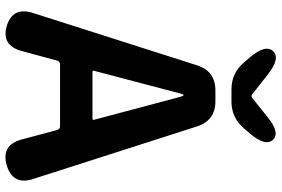

<svg xmlns="http://www.w3.org/2000/svg" viewBox="-179 -817 999 681"><g transform="rotate(90 320.5 -476.5)"><path d="M72 -1Q3 -22 26 -94L212 -677Q233 -741 301 -741H339Q407 -741 428 -677L615 -94Q638 -23 567 -1Q495 20 475 -53L441 -180Q438 -190 427 -190H209Q198 -190 195 -180L161 -54Q141 19 72 -1ZM231 -310Q230 -305 235 -305H401Q406 -305 405 -310L323 -618Q320 -628 317.5 -628Q315 -628 312 -618ZM297 -798Q239 -798 201 -843L183 -864Q136 -920 162 -946Q187 -972 244 -927L314 -872Q321 -866 328 -872L394 -925Q450 -971 475 -946Q501 -920 454 -864L436 -843Q398 -798 340 -798Z"/></g></svg>

Font: Resource Han Rounded KR
Style: Bold
Weight: 700
Designer: Cyano Hao (round all glyphs); Ryoko NISHIZUKA 西塚涼子 (kana, bopomofo & ideographs); Paul D. Hunt (Latin, Greek & Cyrillic)
Foundry: Cyano Hao
Version: 0.990